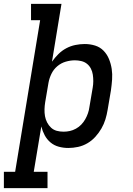

<svg xmlns="http://www.w3.org/2000/svg" viewBox="-64 -755 684 990"><path d="M-44 215V131H14L143 -651H96V-735H253L204 -437Q219 -458 237 -476Q255 -494 277.5 -506Q300 -518 324.5 -523Q349 -528 373 -528Q401 -528 426.5 -520Q452 -512 470 -493.5Q488 -475 498 -450.5Q508 -426 512 -399.5Q516 -373 514 -345Q512 -317 508 -289L491 -189Q487 -164 479.5 -139.5Q472 -115 459 -92.5Q446 -70 428 -50Q410 -30 387 -16.5Q364 -3 338.5 2.5Q313 8 288 8Q263 8 239 1.5Q215 -5 196.5 -20.5Q178 -36 166.5 -57.5Q155 -79 149 -103L110 131H181V215ZM264 -76Q280 -76 296 -79.5Q312 -83 327.5 -91.5Q343 -100 355 -112.5Q367 -125 375.5 -140Q384 -155 389.5 -171Q395 -187 397 -203L414 -303Q417 -320 417 -337Q417 -354 414.5 -370.5Q412 -387 404.5 -401.5Q397 -416 384.5 -426Q372 -436 355.5 -440Q339 -444 322 -444Q299 -444 275 -437Q251 -430 231.5 -413.5Q212 -397 201 -374Q190 -351 186 -328L169 -228Q166 -210 165.5 -191.5Q165 -173 168 -156Q171 -139 179 -123.5Q187 -108 199.5 -96.5Q212 -85 228.5 -80.5Q245 -76 264 -76Z"/></svg>

Font: Iosevka Etoile Medium
Style: Italic
Weight: 500
Italic angle: -9°
Designer: Belleve Invis
Foundry: Belleve Invis
Version: Version 22.1.2; ttfautohint (v1.8.4)